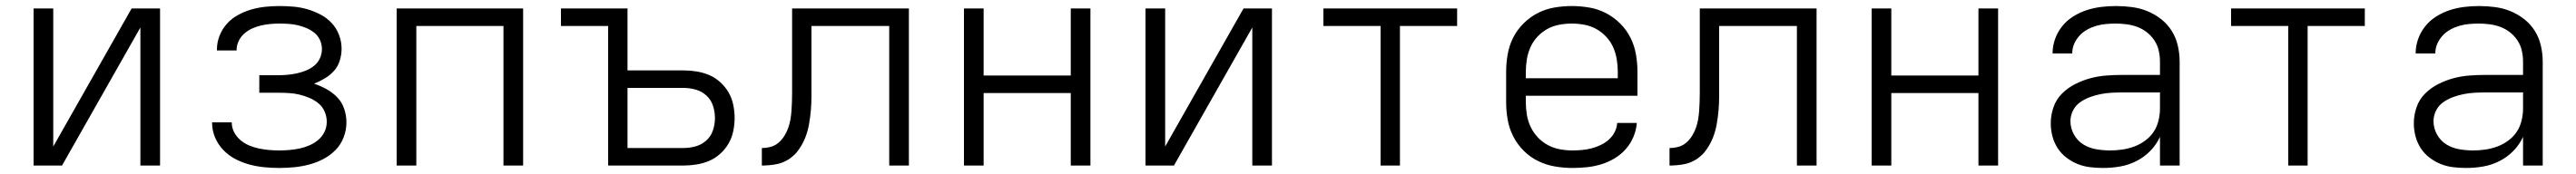

<svg xmlns="http://www.w3.org/2000/svg" viewBox="-20 -548 8515 576"><path d="M91 0V-520H156V-63L415 -520H509V0H444V-457L185 0Z M903 8Q878 8 853 5.5Q828 3 804 -3.5Q780 -10 758 -21.5Q736 -33 718.5 -51Q701 -69 691 -92.5Q681 -116 681 -141Q681 -141 681 -141.5Q681 -142 681 -143H746Q746 -142 746 -142Q746 -142 746 -142Q746 -125 754 -110Q762 -95 775 -84Q788 -73 803.5 -66.5Q819 -60 835.5 -56.5Q852 -53 869 -51.5Q886 -50 903 -50Q920 -50 937 -51.5Q954 -53 970.5 -56.5Q987 -60 1003 -67Q1019 -74 1032 -85Q1045 -96 1052.5 -111.5Q1060 -127 1060 -145Q1060 -162 1053 -178.5Q1046 -195 1032.5 -206Q1019 -217 1002.5 -224Q986 -231 969 -235Q952 -239 934.5 -240Q917 -241 900 -241H837V-299H900Q916 -299 931.5 -300.5Q947 -302 962.5 -305.5Q978 -309 992.5 -315Q1007 -321 1019 -331Q1031 -341 1037.5 -355.5Q1044 -370 1044 -386Q1044 -401 1037.5 -415.5Q1031 -430 1019 -439.5Q1007 -449 993 -455Q979 -461 964 -464.5Q949 -468 933.5 -469Q918 -470 903 -470Q888 -470 872.5 -468.5Q857 -467 842 -463.5Q827 -460 813 -453.5Q799 -447 787.5 -437Q776 -427 769 -412.5Q762 -398 762 -383Q762 -383 762 -382.5Q762 -382 762 -381H697Q697 -382 697 -383Q697 -384 697 -385Q697 -408 706 -430.5Q715 -453 730.5 -470Q746 -487 767 -498.5Q788 -510 810.5 -516.5Q833 -523 856.5 -525.5Q880 -528 903 -528Q926 -528 949.5 -526Q973 -524 995.5 -517.5Q1018 -511 1039 -500Q1060 -489 1076 -472Q1092 -455 1100.5 -432.5Q1109 -410 1109 -387Q1109 -367 1103 -347.5Q1097 -328 1084 -313.5Q1071 -299 1053.5 -288.5Q1036 -278 1018 -271Q1039 -264 1059 -253Q1079 -242 1094.5 -226Q1110 -210 1117.5 -188Q1125 -166 1125 -143Q1125 -118 1116 -94Q1107 -70 1089.5 -52Q1072 -34 1049.5 -22Q1027 -10 1002.5 -3.5Q978 3 953 5.5Q928 8 903 8Z M1291 0V-520H1709V0H1644V-462H1356V0Z M1990 0V-462H1834V-520H2054V-315H2238Q2260 -315 2282 -311.5Q2304 -308 2324 -299.5Q2344 -291 2360.5 -276Q2377 -261 2388 -242Q2399 -223 2403.5 -201Q2408 -179 2408 -157Q2408 -136 2403.5 -114Q2399 -92 2388 -73Q2377 -54 2360.5 -39Q2344 -24 2324 -15.5Q2304 -7 2282 -3.5Q2260 0 2238 0ZM2054 -58H2238Q2259 -58 2279 -63.5Q2299 -69 2314.5 -83Q2330 -97 2336.5 -117Q2343 -137 2343 -157Q2343 -178 2336.5 -198Q2330 -218 2314.5 -232Q2299 -246 2279 -251.5Q2259 -257 2238 -257H2054Z M2498 0V-58Q2513 -58 2527.5 -62Q2542 -66 2553 -75.5Q2564 -85 2572 -97.5Q2580 -110 2585 -124Q2590 -138 2592.5 -152.5Q2595 -167 2596 -182Q2597 -197 2597.5 -212Q2598 -227 2598 -241Q2598 -251 2598 -261Q2598 -271 2598 -281V-520H2984V0H2919V-462H2662V-280Q2662 -279 2662 -278Q2662 -277 2662 -275Q2662 -252 2662 -229Q2662 -206 2660 -183Q2658 -160 2654 -137Q2650 -114 2641.5 -92.5Q2633 -71 2619.5 -52Q2606 -33 2586.5 -20.5Q2567 -8 2544 -4Q2521 0 2498 0Z M3166 0V-520H3231V-298H3519V-520H3584V0H3519V-240H3231V0Z M3766 0V-520H3831V-63L4090 -520H4184V0H4119V-457L3860 0Z M4543 0V-462H4354V-520H4796V-462H4607V0Z M5177 8Q5148 8 5119 3Q5090 -2 5063.5 -15Q5037 -28 5016 -49Q4995 -70 4981.5 -96.5Q4968 -123 4963 -152Q4958 -181 4958 -210V-310Q4958 -339 4963 -368Q4968 -397 4981 -423Q4994 -449 5015 -470Q5036 -491 5062 -504.5Q5088 -518 5117 -523Q5146 -528 5175 -528Q5204 -528 5233 -523Q5262 -518 5288 -504.5Q5314 -491 5335 -470Q5356 -449 5369 -423Q5382 -397 5387 -368Q5392 -339 5392 -310V-231H5023V-210Q5023 -189 5026.5 -168Q5030 -147 5039 -128Q5048 -109 5062.5 -93.5Q5077 -78 5095.5 -68Q5114 -58 5135 -54Q5156 -50 5177 -50Q5193 -50 5209 -51.5Q5225 -53 5240.5 -57Q5256 -61 5270.5 -68Q5285 -75 5297 -85.5Q5309 -96 5316.5 -110.5Q5324 -125 5325 -141H5390Q5388 -117 5378.5 -94.5Q5369 -72 5353 -54Q5337 -36 5316 -23.5Q5295 -11 5272 -4Q5249 3 5225 5.5Q5201 8 5177 8ZM5023 -289H5327V-310Q5327 -331 5323.5 -352Q5320 -373 5311.5 -392Q5303 -411 5288.5 -426.5Q5274 -442 5256 -452Q5238 -462 5217 -466Q5196 -470 5175 -470Q5154 -470 5133 -466Q5112 -462 5094 -452Q5076 -442 5061.5 -426.5Q5047 -411 5038.5 -392Q5030 -373 5026.5 -352Q5023 -331 5023 -310Z M5498 0V-58Q5513 -58 5527.5 -62Q5542 -66 5553 -75.5Q5564 -85 5572 -97.5Q5580 -110 5585 -124Q5590 -138 5592.5 -152.5Q5595 -167 5596 -182Q5597 -197 5597.5 -212Q5598 -227 5598 -241Q5598 -251 5598 -261Q5598 -271 5598 -281V-520H5984V0H5919V-462H5662V-280Q5662 -279 5662 -278Q5662 -277 5662 -275Q5662 -252 5662 -229Q5662 -206 5660 -183Q5658 -160 5654 -137Q5650 -114 5641.5 -92.5Q5633 -71 5619.5 -52Q5606 -33 5586.5 -20.5Q5567 -8 5544 -4Q5521 0 5498 0Z M6166 0V-520H6231V-298H6519V-520H6584V0H6519V-240H6231V0Z M6931 8Q6910 8 6888.5 5.5Q6867 3 6847 -5Q6827 -13 6809.5 -26.5Q6792 -40 6780.5 -58Q6769 -76 6763.5 -97Q6758 -118 6758 -140Q6758 -167 6767 -193Q6776 -219 6795 -238Q6814 -257 6838.5 -269.5Q6863 -282 6889 -289Q6915 -296 6942 -298Q6969 -300 6996 -300H7119V-344Q7119 -362 7115 -380Q7111 -398 7101 -413.5Q7091 -429 7076.5 -440.5Q7062 -452 7045 -458.5Q7028 -465 7009.5 -467.5Q6991 -470 6973 -470Q6957 -470 6940.5 -468.5Q6924 -467 6908.5 -462.5Q6893 -458 6878.5 -450Q6864 -442 6853 -430Q6842 -418 6835.5 -403Q6829 -388 6829 -371H6764Q6764 -396 6772.5 -419.5Q6781 -443 6796.5 -462Q6812 -481 6833 -494Q6854 -507 6877 -514.5Q6900 -522 6924.5 -525Q6949 -528 6973 -528Q7000 -528 7026.5 -524.5Q7053 -521 7077.5 -511Q7102 -501 7123 -484.5Q7144 -468 7158 -445.5Q7172 -423 7178 -396.5Q7184 -370 7184 -344V0H7119V-95Q7107 -69 7087 -48.5Q7067 -28 7041.5 -15Q7016 -2 6988 3Q6960 8 6931 8ZM6954 -50Q6975 -50 6995 -53Q7015 -56 7034 -63Q7053 -70 7070 -82.5Q7087 -95 7098 -111.5Q7109 -128 7114 -148.5Q7119 -169 7119 -189V-242H6996Q6977 -242 6959 -241Q6941 -240 6923 -236.5Q6905 -233 6887.5 -226.5Q6870 -220 6855 -209.5Q6840 -199 6831.5 -182Q6823 -165 6823 -147Q6823 -124 6834.5 -103Q6846 -82 6865.5 -70Q6885 -58 6908 -54Q6931 -50 6954 -50Z M7543 0V-462H7354V-520H7796V-462H7607V0Z M8131 8Q8110 8 8088.5 5.5Q8067 3 8047 -5Q8027 -13 8009.5 -26.5Q7992 -40 7980.5 -58Q7969 -76 7963.5 -97Q7958 -118 7958 -140Q7958 -167 7967 -193Q7976 -219 7995 -238Q8014 -257 8038.5 -269.5Q8063 -282 8089 -289Q8115 -296 8142 -298Q8169 -300 8196 -300H8319V-344Q8319 -362 8315 -380Q8311 -398 8301 -413.5Q8291 -429 8276.5 -440.5Q8262 -452 8245 -458.5Q8228 -465 8209.5 -467.5Q8191 -470 8173 -470Q8157 -470 8140.5 -468.5Q8124 -467 8108.5 -462.5Q8093 -458 8078.5 -450Q8064 -442 8053 -430Q8042 -418 8035.5 -403Q8029 -388 8029 -371H7964Q7964 -396 7972.5 -419.5Q7981 -443 7996.5 -462Q8012 -481 8033 -494Q8054 -507 8077 -514.5Q8100 -522 8124.5 -525Q8149 -528 8173 -528Q8200 -528 8226.5 -524.5Q8253 -521 8277.5 -511Q8302 -501 8323 -484.5Q8344 -468 8358 -445.5Q8372 -423 8378 -396.5Q8384 -370 8384 -344V0H8319V-95Q8307 -69 8287 -48.5Q8267 -28 8241.5 -15Q8216 -2 8188 3Q8160 8 8131 8ZM8154 -50Q8175 -50 8195 -53Q8215 -56 8234 -63Q8253 -70 8270 -82.5Q8287 -95 8298 -111.5Q8309 -128 8314 -148.5Q8319 -169 8319 -189V-242H8196Q8177 -242 8159 -241Q8141 -240 8123 -236.5Q8105 -233 8087.5 -226.5Q8070 -220 8055 -209.5Q8040 -199 8031.5 -182Q8023 -165 8023 -147Q8023 -124 8034.5 -103Q8046 -82 8065.5 -70Q8085 -58 8108 -54Q8131 -50 8154 -50Z"/></svg>

Font: Iosevka Aile Custom Light
Style: Regular
Weight: 300
Designer: Belleve Invis
Foundry: Belleve Invis
Version: Version 17.0.2; ttfautohint (v1.8.3)